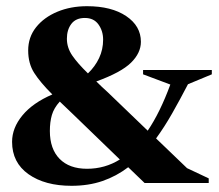

<svg xmlns="http://www.w3.org/2000/svg" viewBox="-20 -590 707 620"><path d="M211 10Q125 10 72 -27.5Q19 -65 19 -132Q19 -177 52.5 -217.5Q86 -258 149 -285Q110 -324 90.5 -354.5Q71 -385 71 -427Q71 -470 96.5 -502Q122 -534 165 -552Q208 -570 261 -570Q340 -570 387.5 -538Q435 -506 435 -455Q435 -419 403 -387.5Q371 -356 291 -327Q299 -319 308 -310.5Q317 -302 327 -293L457 -168Q497 -227 530 -317L442 -350V-364H664V-350L587 -318Q561 -268 536 -224Q511 -180 484 -143L584 -47L654 -14V1H447L394 -50Q356 -21 311 -5.5Q266 10 211 10ZM196 -465Q196 -436 213.5 -410.5Q231 -385 264 -353Q287 -375 300 -402.5Q313 -430 313 -462Q313 -490 298 -511Q283 -532 254 -532Q225 -532 210.5 -513Q196 -494 196 -465ZM141 -167Q141 -109 172.5 -77Q204 -45 261 -45Q319 -45 367 -75L218 -219Q206 -231 194.5 -241.5Q183 -252 173 -262Q154 -241 147.5 -218.5Q141 -196 141 -167Z"/></svg>

Font: Spectral SC
Style: Bold
Weight: 700
Designer: Jean-Baptiste Levee
Foundry: Production Type
Version: Version 2.001